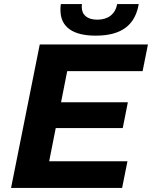

<svg xmlns="http://www.w3.org/2000/svg" viewBox="-20 -917 742 937"><path d="M447 -743C570 -743 639 -792 657 -897H552C542 -847 507 -821 455 -821C406 -821 379 -844 379 -883C379 -887 379 -892 380 -897H277C275 -887 275 -877 275 -868C275 -786 334 -743 447 -743ZM676 -570 702 -700H174L34 0H576L602 -130H220L252 -292H579L604 -418H278L308 -570Z"/></svg>

Font: AWKNG-Font
Style: Bold Italic
Weight: 700
Italic angle: -11.3°
Designer: Awakening Church
Foundry: Awakening Church
Version: Version 1.700;PS 001.700;hotconv 1.0.88;makeotf.lib2.5.64775